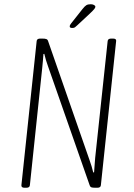

<svg xmlns="http://www.w3.org/2000/svg" viewBox="-20 -884 630 906"><path d="M96 2Q80 2 81 -10L153 -690Q154 -702 170 -702H178Q193 -702 199 -699.5Q205 -697 207 -690L402 -130Q413 -100 420 -70L424 -71Q425 -88 426.5 -105Q428 -122 429 -138L488 -690Q489 -702 505 -702H513Q530 -702 528 -690L456 -10Q455 2 439 2H431Q415 2 410 -0.5Q405 -3 403 -10L207 -570Q196 -600 189 -630L185 -629Q184 -612 182.5 -597.5Q181 -583 179 -561L121 -10Q120 2 104 2ZM321 -752Q309 -752 309 -759Q309 -766 316 -774L369 -841Q380 -855 387.5 -859.5Q395 -864 408 -864Q417 -864 423.5 -860.5Q430 -857 430 -852Q430 -848 425 -841.5Q420 -835 403 -819L345 -765Q338 -758 333.5 -755Q329 -752 321 -752Z"/></svg>

Font: Asap Condensed Condensed Thin
Style: Italic
Weight: 100
Width: 3
Italic angle: -6°
Designer: Pablo Cosgaya
Foundry: Omnibus-Type
Version: Version 3.001; ttfautohint (v1.8.4.7-5d5b)